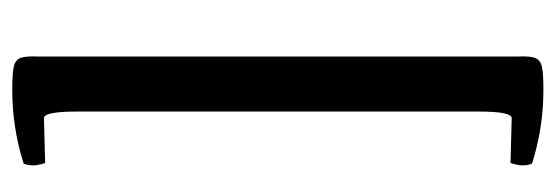

<svg xmlns="http://www.w3.org/2000/svg" viewBox="-324 -476 928 321"><g transform="rotate(90 140.5 -316.0)"><path d="M131 128Q194 128 254 109Q257 102 257 93Q257 85 253 73L178 75Q167 75 167 20V-652Q167 -707 178 -707L253 -705Q257 -717 257 -725Q257 -734 254 -741Q194 -760 131 -760Q103 -760 92 -757.5Q81 -755 77.5 -746.5Q74 -738 75 -717V85Q74 106 77.5 114.5Q81 123 92 125.5Q103 128 131 128Z"/></g></svg>

Font: Federant
Style: Regular
Weight: 400
Designer: Olexa M. Volochay, Alexei Vanyashin, Otto Ludwig Naegele
Foundry: Cyreal (www.cyreal.org)
Version: Version 1.011; ttfautohint (v1.4.1)